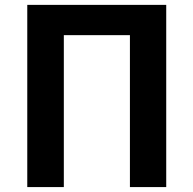

<svg xmlns="http://www.w3.org/2000/svg" viewBox="-20 -760 785 780"><path d="M90.8 0V-740.2H655.3V0H507.8V-617.2H239.3V0Z"/></svg>

Font: Gen Shin Gothic Bold
Style: Bold
Weight: 700
Designer: [Source Han Sans]
Ryoko NISHIZUKA  (kana & ideographs); Paul D. Hunt (Latin, Greek & Cyrillic); Wenlong ZHANG  (bopomofo
Version: Version 1.002.20150607